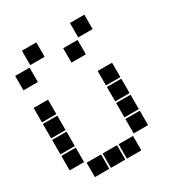

<svg xmlns="http://www.w3.org/2000/svg" viewBox="-185 -919 969 1039"><g transform="rotate(-30 300.0 -400.0)"><path d="M407 -795H493Q495 -795 495 -793V-707Q495 -705 493 -705H407Q405 -705 405 -707V-793Q405 -795 407 -795ZM107 -795H193Q195 -795 195 -793V-707Q195 -705 193 -705H107Q105 -705 105 -707V-793Q105 -795 107 -795ZM307 -695H393Q395 -695 395 -693V-607Q395 -605 393 -605H307Q305 -605 305 -607V-693Q305 -695 307 -695ZM7 -695H93Q95 -695 95 -693V-607Q95 -605 93 -605H7Q5 -605 5 -607V-693Q5 -695 7 -695ZM407 -495H493Q495 -495 495 -493V-407Q495 -405 493 -405H407Q405 -405 405 -407V-493Q405 -495 407 -495ZM7 -495H93Q95 -495 95 -493V-407Q95 -405 93 -405H7Q5 -405 5 -407V-493Q5 -495 7 -495ZM407 -395H493Q495 -395 495 -393V-307Q495 -305 493 -305H407Q405 -305 405 -307V-393Q405 -395 407 -395ZM7 -395H93Q95 -395 95 -393V-307Q95 -305 93 -305H7Q5 -305 5 -307V-393Q5 -395 7 -395ZM407 -295H493Q495 -295 495 -293V-207Q495 -205 493 -205H407Q405 -205 405 -207V-293Q405 -295 407 -295ZM7 -295H93Q95 -295 95 -293V-207Q95 -205 93 -205H7Q5 -205 5 -207V-293Q5 -295 7 -295ZM407 -195H493Q495 -195 495 -193V-107Q495 -105 493 -105H407Q405 -105 405 -107V-193Q405 -195 407 -195ZM7 -195H93Q95 -195 95 -193V-107Q95 -105 93 -105H7Q5 -105 5 -107V-193Q5 -195 7 -195ZM307 -95H393Q395 -95 395 -93V-7Q395 -5 393 -5H307Q305 -5 305 -7V-93Q305 -95 307 -95ZM207 -95H293Q295 -95 295 -93V-7Q295 -5 293 -5H207Q205 -5 205 -7V-93Q205 -95 207 -95ZM107 -95H193Q195 -95 195 -93V-7Q195 -5 193 -5H107Q105 -5 105 -7V-93Q105 -95 107 -95Z"/></g></svg>

Font: Pixel Panel Black
Style: Regular
Weight: 900
Monospace: yes
Designer: Óliver Lalan
Foundry: Óliver Lalan
Version: Version 1.000; ttfautohint (v1.8.4.7-5d5b-dirty);gftools[0.9